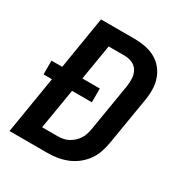

<svg xmlns="http://www.w3.org/2000/svg" viewBox="-171 -863 942 991"><g transform="rotate(30 300.0 -367.5)"><path d="M25 0 81 -341H31V-423H95L146 -735H345Q378 -735 410 -729Q442 -723 469.5 -708Q497 -693 516.5 -669Q536 -645 546 -615.5Q556 -586 556.5 -552.5Q557 -519 551 -486L504 -203Q499 -174 489 -146Q479 -118 461 -93.5Q443 -69 418 -50Q393 -31 365 -20Q337 -9 308.5 -4.5Q280 0 251 0ZM161 -101H251Q267 -101 283 -103.5Q299 -106 314 -113.5Q329 -121 342 -132.5Q355 -144 364.5 -158Q374 -172 379 -187.5Q384 -203 387 -219L434 -503Q438 -527 436.5 -551.5Q435 -576 423.5 -595.5Q412 -615 390.5 -624.5Q369 -634 345 -634H250L215 -423H319V-341H201Z"/></g></svg>

Font: Iosevka Curly Extended
Style: Bold Italic
Weight: 700
Width: 7
Italic angle: -9°
Monospace: yes
Designer: Belleve Invis
Foundry: Belleve Invis
Version: Version 11.1.0; ttfautohint (v1.8.3)